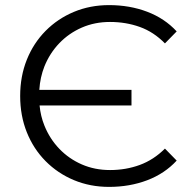

<svg xmlns="http://www.w3.org/2000/svg" viewBox="-20 -726 747 752"><path d="M407 6Q333 6 269.5 -20.5Q206 -47 158.5 -95Q111 -143 85 -208Q59 -273 59 -350Q59 -427 85 -492Q111 -557 158.5 -605Q206 -653 269.5 -679.5Q333 -706 407 -706Q488 -706 556.5 -680Q625 -654 672 -603L626 -556Q582 -601 527.5 -620.5Q473 -640 411 -640Q351 -640 300.5 -618Q250 -596 212.5 -557Q175 -518 154 -466Q137 -423 134 -374H495V-313H135Q139 -271 154 -234Q175 -182 212.5 -143Q250 -104 300.5 -82Q351 -60 411 -60Q473 -60 527.5 -80Q582 -100 626 -144L672 -97Q625 -46 556.5 -20Q488 6 407 6Z"/></svg>

Font: Modern
Style: Small
Weight: 400
Designer: Julieta Ulanovsky
Foundry: Julieta Ulanovsky
Version: Version 8.000